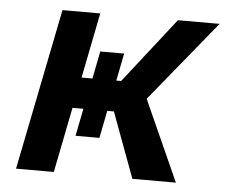

<svg xmlns="http://www.w3.org/2000/svg" viewBox="-44 -583 745 633"><g transform="rotate(5 329.0 -267.0)"><path d="M440 -267 560 0H416L336 -216H314L296 -125H217L235 -216H199L156 0H31L138 -534H263L220 -318H256L274 -409H353L335 -318H351L520 -534H658Z"/></g></svg>

Font: Montserrat Alternates SemiBold
Style: Italic
Weight: 600
Italic angle: -11.3°
Designer: Julieta Ulanovsky
Foundry: Julieta Ulanovsky
Version: Version 7.200